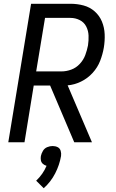

<svg xmlns="http://www.w3.org/2000/svg" viewBox="-20 -755 616 1019"><path d="M24 0H110L159 -301H246L374 0H468L339 -302Q375 -305 410 -322Q445 -339 471.5 -368Q498 -397 511.5 -432Q525 -467 531 -502Q537 -538 535.5 -573.5Q534 -609 521 -640.5Q508 -672 482.5 -694.5Q457 -717 423.5 -726Q390 -735 354 -735H145ZM306 -376H172L219 -660H354Q380 -660 403 -648.5Q426 -637 437.5 -614.5Q449 -592 450 -566Q451 -540 447 -514Q442 -488 432.5 -462.5Q423 -437 403.5 -416Q384 -395 358 -385.5Q332 -376 306 -376ZM212 244Q250 210 273 165Q296 120 304 73Q306 59 302 45.5Q298 32 286 26Q274 20 259 20Q245 20 230.5 26Q216 32 208 45.5Q200 59 197 73Q195 85 197 96Q199 107 207.5 114.5Q216 122 227 125Q218 147 204 167Q190 187 172 204Z"/></svg>

Font: Iosevka Sparkle
Style: Italic
Weight: 400
Italic angle: -9°
Designer: Belleve Invis
Foundry: Belleve Invis
Version: Version 4.5.0; ttfautohint (v1.8.3)